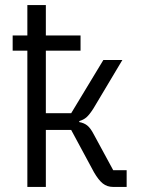

<svg xmlns="http://www.w3.org/2000/svg" viewBox="-20 -738 568 758"><path d="M88 -538H30V-598H88V-718H161V-598H298V-538H161V-291H261L388 -501H463L349 -310Q333 -285 321.5 -275Q310 -265 293 -260V-256Q311 -253 324 -243Q337 -233 350 -208L427 -66H480V0H427Q403 0 386 -13.5Q369 -27 351 -58L261 -225H161V0H88Z"/></svg>

Font: PlemolJP
Style: Regular
Weight: 400
Monospace: yes
Version: v2.0.4; ttfautohint (v1.8.4.7-5d5b-dirty) -l 6 -r 45 -G 200 